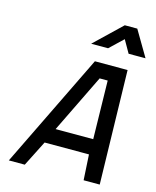

<svg xmlns="http://www.w3.org/2000/svg" viewBox="-136 -1036 920 1129"><g transform="rotate(15 324.5 -472.0)"><path d="M366 -694H565L581 -1H483L474 -156H204L125 0H28ZM246 -249H475L468 -604H419ZM481 -944H557L649 -788H546L502 -865L421 -788H318Z"/></g></svg>

Font: Panefresco 600wt
Style: Italic
Weight: 600
Foundry: Campivisivi & Chank Co
Version: Version 1.000